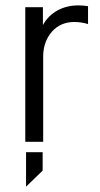

<svg xmlns="http://www.w3.org/2000/svg" viewBox="-20 -534 377 723"><path d="M75.2 -506.8H141.6V-439.5Q161.1 -475.6 197.3 -495.1Q231.4 -513.7 275.4 -513.7Q293.9 -513.7 311.5 -510.7V-443.4Q286.1 -451.2 259.8 -451.2Q208 -451.2 175.8 -415Q142.6 -377 142.6 -321.3V0H75.2ZM78.1 39.1H140.6V108.4L78.1 168.9Z"/></svg>

Font: DINish
Style: Regular
Weight: 400
Designer: Bert Driehuis
Foundry: Playbeing
Version: Version 3.008; git-95204e4c-release